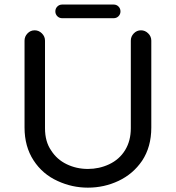

<svg xmlns="http://www.w3.org/2000/svg" viewBox="-20 -822 780 852"><path d="M225.6 -771.5Q225.6 -784.2 234.4 -793Q243.2 -801.8 255.9 -801.8H484.4Q497.1 -801.8 505.9 -793Q514.6 -784.2 514.6 -771.5Q514.6 -758.8 505.9 -750Q497.1 -741.2 484.4 -741.2H255.9Q243.2 -741.2 234.4 -750Q225.6 -758.8 225.6 -771.5ZM236.3 -18.6Q168.9 -48.8 128.9 -110.4Q88.9 -171.9 88.9 -255.9V-641.6Q88.9 -660.2 102.1 -673.8Q115.2 -687.5 133.8 -687.5Q152.3 -687.5 166 -673.8Q179.7 -660.2 179.7 -641.6V-252.9Q179.7 -193.4 207 -154.3Q232.4 -114.3 275.9 -93.3Q319.3 -72.3 370.1 -72.3Q419.9 -72.3 463.9 -92.8Q509.8 -114.3 535.2 -155.8Q560.5 -197.3 560.5 -252.9V-641.6Q560.5 -660.2 573.7 -673.8Q586.9 -687.5 605.5 -687.5Q624 -687.5 637.7 -673.8Q651.4 -660.2 651.4 -641.6V-255.9Q651.4 -169.9 610.4 -108.4Q570.3 -49.8 506.3 -19.5Q442.4 10.7 370.1 10.7Q299.8 10.7 236.3 -18.6Z"/></svg>

Font: FakePearl
Style: Regular
Weight: 400
Version: Version 1.2